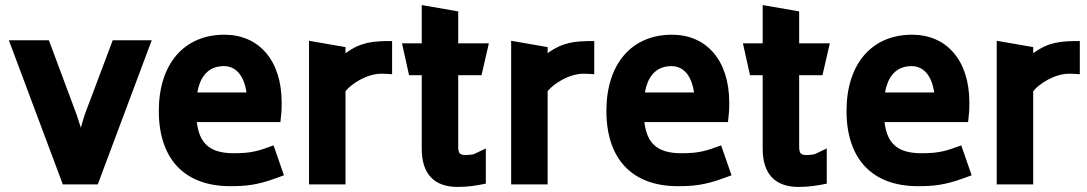

<svg xmlns="http://www.w3.org/2000/svg" viewBox="-20 -728 4291 758"><path d="M228 0H366L579 -569H425L314 -274L299 -224L283 -274L173 -569H15Z M889 7C945 7 993 4 1071 -25L1101 -36L1060 -154C1002 -133 975 -123 903 -123C808 -123 767 -162 757 -246H1087C1091 -281 1092 -290 1092 -323C1092 -491 1001 -591 866 -591C706 -591 607 -475 607 -290C607 -102 707 7 889 7ZM759 -363C768 -414 794 -467 864 -467C912 -467 944 -428 953 -363Z M1200 0H1344V-368C1368 -398 1429 -437 1486 -437C1513 -437 1502 -436 1528 -435V-566C1451 -566 1405 -562 1344 -518V-542L1200 -567Z M1787 10C1826 10 1859 5 1898 -3V-142L1852 -120C1847 -118 1830 -116 1817 -116C1798 -116 1789 -121 1789 -148V-431H1881L1910 -557H1789V-683L1645 -708V-557H1567L1595 -431H1645V-141C1645 -40 1695 10 1787 10Z M1998 0H2142V-368C2166 -398 2227 -437 2284 -437C2311 -437 2300 -436 2326 -435V-566C2249 -566 2203 -562 2142 -518V-542L1998 -567Z M2656 7C2712 7 2760 4 2838 -25L2868 -36L2827 -154C2769 -133 2742 -123 2670 -123C2575 -123 2534 -162 2524 -246H2854C2858 -281 2859 -290 2859 -323C2859 -491 2768 -591 2633 -591C2473 -591 2374 -475 2374 -290C2374 -102 2474 7 2656 7ZM2526 -363C2535 -414 2561 -467 2631 -467C2679 -467 2711 -428 2720 -363Z M3133 10C3172 10 3205 5 3244 -3V-142L3198 -120C3193 -118 3176 -116 3163 -116C3144 -116 3135 -121 3135 -148V-431H3227L3256 -557H3135V-683L2991 -708V-557H2913L2941 -431H2991V-141C2991 -40 3041 10 3133 10Z M3604 7C3660 7 3708 4 3786 -25L3816 -36L3775 -154C3717 -133 3690 -123 3618 -123C3523 -123 3482 -162 3472 -246H3802C3806 -281 3807 -290 3807 -323C3807 -491 3716 -591 3581 -591C3421 -591 3322 -475 3322 -290C3322 -102 3422 7 3604 7ZM3474 -363C3483 -414 3509 -467 3579 -467C3627 -467 3659 -428 3668 -363Z M3915 0H4059V-368C4083 -398 4144 -437 4201 -437C4228 -437 4217 -436 4243 -435V-566C4166 -566 4120 -562 4059 -518V-542L3915 -567Z"/></svg>

Font: All Genders v4
Style: Bold
Weight: 700
Designer: Rassam Alawdi
Foundry: Rassam Art
Version: Version 3.100;FEAKit 1.0